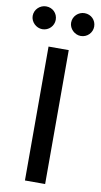

<svg xmlns="http://www.w3.org/2000/svg" viewBox="-134 -982 538 1027"><g transform="rotate(10 135.0 -468.5)"><path d="M189.6 -727.3H79.9V0H189.6ZM-32.3 -874.6C-32.3 -841.6 -2.8 -812.9 30.5 -812.9C66.1 -812.9 93 -841.6 93 -874.6C93 -909.8 66.1 -936.8 30.5 -936.8C-2.8 -936.8 -32.3 -909.8 -32.3 -874.6ZM176.5 -874.6C176.5 -841.6 206 -812.9 239.3 -812.9C274.9 -812.9 301.8 -841.6 301.8 -874.6C301.8 -909.8 274.9 -936.8 239.3 -936.8C206 -936.8 176.5 -909.8 176.5 -874.6Z"/></g></svg>

Font: Magic Ui Pro Medium
Style: Regular
Weight: 500
Designer: Stefan Endress, Andreas Faust
Version: Version 1.000;FEAKit 1.0